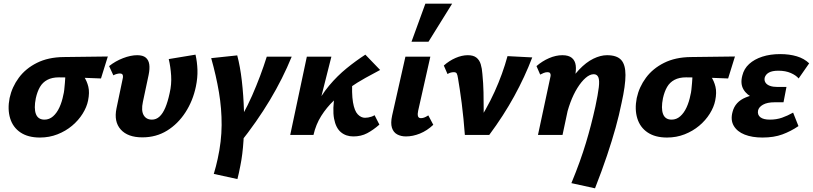

<svg xmlns="http://www.w3.org/2000/svg" viewBox="-20 -731 4403 1040"><path d="M196 14Q132 14 91 -13.5Q50 -41 35 -90Q20 -139 32 -200Q45 -260 82 -310Q119 -360 180 -390.5Q241 -421 324 -422L564 -425L527 -306Q466 -309 410.5 -310.5Q355 -312 299 -312Q262 -312 236.5 -298.5Q211 -285 196.5 -260Q182 -235 174 -199Q163 -144 174.5 -113.5Q186 -83 221 -83Q247 -83 267.5 -101Q288 -119 302 -149.5Q316 -180 323 -217Q326 -227 328 -244.5Q330 -262 331.5 -281.5Q333 -301 334 -318Q335 -335 333 -341L402 -363Q418 -341 434.5 -316.5Q451 -292 458.5 -261Q466 -230 457 -186Q450 -151 427.5 -115Q405 -79 370.5 -50Q336 -21 291.5 -3.5Q247 14 196 14Z M751 13Q672 13 634 -29.5Q596 -72 611 -144L644 -302Q647 -313 646 -320Q645 -327 641 -330Q637 -333 629 -333Q622 -333 612.5 -330.5Q603 -328 594 -323L571 -373Q605 -400 646.5 -416Q688 -432 723 -432Q754 -432 769.5 -419Q785 -406 788.5 -382.5Q792 -359 785 -325L754 -179Q744 -132 758 -107.5Q772 -83 803 -83Q826 -83 844 -99.5Q862 -116 875.5 -148Q889 -180 899 -227Q910 -274 907 -321.5Q904 -369 894 -411L1039 -435Q1048 -396 1049.5 -353Q1051 -310 1041 -262Q1025 -185 984.5 -122.5Q944 -60 885 -23.5Q826 13 751 13Z M1277 47 1228 -1Q1299 -107 1345.5 -213Q1392 -319 1425 -424H1560Q1512 -306 1442 -189Q1372 -72 1277 47ZM1266 239 1138 211Q1144 190 1149.5 170Q1155 150 1159 130Q1180 35 1180.5 -53.5Q1181 -142 1166 -231Q1151 -320 1124 -416L1265 -431Q1281 -371 1290 -292.5Q1299 -214 1301.5 -130.5Q1304 -47 1299 30.5Q1294 108 1282 166Q1278 188 1274 205.5Q1270 223 1266 239Z M1642 0Q1655 -84 1687 -149.5Q1719 -215 1763 -267.5Q1807 -320 1857.5 -361Q1908 -402 1959 -435L2039 -352Q2003 -333 1959.5 -309Q1916 -285 1872 -254.5Q1828 -224 1788.5 -186.5Q1749 -149 1720 -103Q1691 -57 1678 0ZM1552 0 1642 -424H1775L1668 0ZM1894 8Q1854 8 1826.5 -15Q1799 -38 1789.5 -88.5Q1780 -139 1794 -223L1889 -307Q1884 -224 1892 -177Q1900 -130 1918 -111.5Q1936 -93 1957 -93Q1965 -93 1974 -94.5Q1983 -96 1992 -99Q2001 -102 2009 -107L2035 -56Q2002 -27 1969 -9.5Q1936 8 1894 8Z M2179 8Q2152 8 2131.5 -3Q2111 -14 2103 -39Q2095 -64 2104 -105L2176 -424H2311L2245 -131Q2241 -113 2244 -102Q2247 -91 2260 -91Q2268 -91 2277 -94Q2286 -97 2300 -106L2327 -55Q2293 -23 2254.5 -7.5Q2216 8 2179 8ZM2209 -505 2284 -711H2429L2301 -505Z M2498 0Q2495 -43 2490.5 -87Q2486 -131 2481 -171.5Q2476 -212 2470.5 -246.5Q2465 -281 2461 -306Q2458 -326 2454 -333Q2450 -340 2438 -340Q2429 -340 2420.5 -337.5Q2412 -335 2404 -330L2384 -376Q2413 -402 2447.5 -417Q2482 -432 2514 -432Q2544 -432 2560.5 -419Q2577 -406 2584 -383Q2591 -360 2593 -330Q2598 -279 2599 -231Q2600 -183 2600 -134.5Q2600 -86 2597 -33L2550 -40Q2615 -137 2659 -234Q2703 -331 2729 -427L2863 -420Q2823 -315 2765.5 -210Q2708 -105 2630 0Z M3075 261Q3101 198 3120 145Q3139 92 3153.5 44Q3168 -4 3180.5 -52Q3193 -100 3205 -154Q3219 -220 3223.5 -258Q3228 -296 3221 -312.5Q3214 -329 3196 -329Q3175 -329 3152 -309Q3129 -289 3107.5 -254.5Q3086 -220 3069.5 -175.5Q3053 -131 3043 -81L2982 -94Q3008 -185 3043 -249Q3078 -313 3116.5 -353.5Q3155 -394 3194 -413Q3233 -432 3268 -432Q3321 -432 3344.5 -406.5Q3368 -381 3368 -324.5Q3368 -268 3347 -174Q3334 -109 3314.5 -39Q3295 31 3268 111.5Q3241 192 3203 289ZM2894 0 2961 -313Q2963 -320 2962.5 -326Q2962 -332 2958.5 -336Q2955 -340 2945 -340Q2936 -340 2925.5 -336Q2915 -332 2906 -327L2886 -373Q2917 -400 2954 -416Q2991 -432 3026 -432Q3060 -432 3077.5 -417.5Q3095 -403 3098.5 -377Q3102 -351 3094 -315L3027 0Z M3593 14Q3529 14 3488 -13.5Q3447 -41 3432 -90Q3417 -139 3429 -200Q3442 -260 3479 -310Q3516 -360 3577 -390.5Q3638 -421 3721 -422L3961 -425L3924 -306Q3863 -309 3807.5 -310.5Q3752 -312 3696 -312Q3659 -312 3633.5 -298.5Q3608 -285 3593.5 -260Q3579 -235 3571 -199Q3560 -144 3571.5 -113.5Q3583 -83 3618 -83Q3644 -83 3664.5 -101Q3685 -119 3699 -149.5Q3713 -180 3720 -217Q3723 -227 3725 -244.5Q3727 -262 3728.5 -281.5Q3730 -301 3731 -318Q3732 -335 3730 -341L3799 -363Q3815 -341 3831.5 -316.5Q3848 -292 3855.5 -261Q3863 -230 3854 -186Q3847 -151 3824.5 -115Q3802 -79 3767.5 -50Q3733 -21 3688.5 -3.5Q3644 14 3593 14Z M4110 14Q4054 14 4013.5 -2Q3973 -18 3954.5 -49.5Q3936 -81 3948 -125Q3962 -180 4020 -203.5Q4078 -227 4157 -227L4151 -183Q4103 -183 4064 -199.5Q4025 -216 4007 -247Q3989 -278 4001 -322Q4010 -359 4038 -384.5Q4066 -410 4109 -424Q4152 -438 4206 -438Q4256 -438 4296 -426Q4336 -414 4363 -388L4306 -306Q4292 -323 4263.5 -335.5Q4235 -348 4196 -348Q4163 -348 4145 -338Q4127 -328 4122 -310Q4119 -295 4126.5 -283.5Q4134 -272 4150.5 -266Q4167 -260 4191 -260H4240L4224 -177H4176Q4136 -177 4113 -164Q4090 -151 4086 -132Q4082 -109 4098.5 -96Q4115 -83 4150 -83Q4186 -83 4216 -93.5Q4246 -104 4276 -121L4305 -48Q4264 -20 4218 -3Q4172 14 4110 14Z"/></svg>

Font: Ysabeau Office ExtraBold
Style: Italic
Weight: 800
Italic angle: -12°
Designer: Christian Thalmann (Catharsis Fonts)
Version: Version 2.001;gftools[0.9.30]; featfreeze: tnum,lnum,ss02